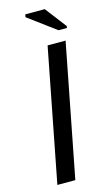

<svg xmlns="http://www.w3.org/2000/svg" viewBox="-132 -914 554 962"><g transform="rotate(-15 145.5 -433.5)"><path d="M39.6 0 173.3 -688H266.6L132.8 0ZM246.1 -747.1 103 -853 105.5 -867.2H206.5L291 -756.8L289.6 -747.1Z"/></g></svg>

Font: Liberation Sans
Style: Italic
Weight: 400
Italic angle: -12°
Designer: Steve Matteson
Foundry: Ascender Corporation
Version: Version 2.1.5